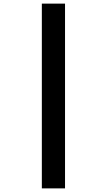

<svg xmlns="http://www.w3.org/2000/svg" viewBox="-20 -830 590 1060"><path d="M211 210V-810H339V210Z"/></svg>

Font: M PLUS Code Latin SemiExpanded
Style: Bold
Weight: 700
Width: 6
Designer: Coji Morishita
Foundry: UNDERFOREST DESIGN
Version: Version 1.002; ttfautohint (v1.8.3)